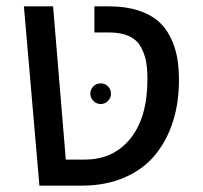

<svg xmlns="http://www.w3.org/2000/svg" viewBox="-20 -584 638 604"><path d="M104 0 55.2 -564H147L187 -82H247.1Q336.9 -82 390.4 -148.4Q443.8 -214.8 443.8 -335Q443.8 -368.7 439 -393.1Q434.1 -417.5 421.6 -438.7Q409.2 -460 384.5 -470.9Q359.9 -481.9 323.2 -481.9H276.9V-564H323.2Q374.5 -564 413.6 -551.5Q452.6 -539.1 476.8 -518.3Q501 -497.6 516.1 -467Q531.2 -436.5 537.1 -404.1Q543 -371.6 543 -332Q543 -261.7 524.2 -202.1Q505.4 -142.6 468.5 -97.2Q431.6 -51.8 372.3 -25.9Q313 0 236.8 0ZM296.9 -256.8Q283.2 -256.8 273.7 -266.6Q264.2 -276.4 264.2 -289.1Q264.2 -302.7 273.7 -312.3Q283.2 -321.8 296.9 -321.8Q310.5 -321.8 319.8 -312.3Q329.1 -302.7 329.1 -289.1Q329.1 -275.9 319.6 -266.4Q310.1 -256.8 296.9 -256.8Z"/></svg>

Font: FiraGO
Style: Regular
Weight: 400
Designer: bBox Type
Foundry: bBox Type GmbH
Version: Version 1.001;PS 001.001;hotconv 1.0.88;makeotf.lib2.5.64775